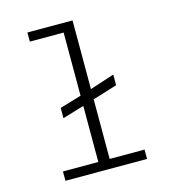

<svg xmlns="http://www.w3.org/2000/svg" viewBox="-101 -749 752 834"><g transform="rotate(-15 275.0 -332.5)"><path d="M91 0V-42H250V-294L153 -265V-311L250 -340V-624H98V-665H301V-356L411 -392V-344L301 -310V-42H458V0Z"/></g></svg>

Font: Inconsolata SemiExpanded Light
Style: Regular
Weight: 300
Width: 6
Monospace: yes
Designer: Raph Levien, Cyreal, Brenton Simpson
Foundry: Raph Levien, Cyreal, Google
Version: Version 3.001; ttfautohint (v1.8.2.53-6de2)